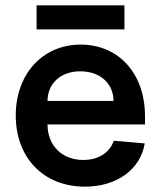

<svg xmlns="http://www.w3.org/2000/svg" viewBox="-20 -683 602 719"><path d="M298 16C417 16 506 -48 522 -146L406 -156C391 -111 348 -84 292 -84C212 -84 158 -138 158 -217H523V-248C523 -407 425 -516 282 -516C140 -516 39 -406 39 -251C39 -91 144 16 298 16ZM405 -305H158C158 -371 208 -416 281 -416C354 -416 405 -371 405 -305ZM117 -573H446V-663H117Z"/></svg>

Font: Uncut Sans Semibold
Style: Regular
Weight: 600
Designer: Kasper Nordkvist
Foundry: UNCUT.wtf
Version: Version 1.304;Glyphs 3.2 (3246)